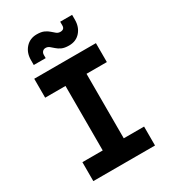

<svg xmlns="http://www.w3.org/2000/svg" viewBox="-227 -1073 1054 1186"><g transform="rotate(-30 300.0 -480.0)"><path d="M80 0V-135H225V-595H80V-730H520V-595H375V-135H520V0ZM370 -800Q338 -800 318.5 -809Q299 -818 286 -830Q273 -842 261.5 -851Q250 -860 235 -860Q222 -860 213.5 -851Q205 -842 205 -827V-805H120V-840Q120 -892 150.5 -926Q181 -960 230 -960Q262 -960 281.5 -951Q301 -942 314 -930Q327 -918 338.5 -909Q350 -900 365 -900Q395 -900 395 -928V-955H480V-920Q480 -868 450 -834Q420 -800 370 -800Z"/></g></svg>

Font: NKDuy Mono ExtraBold
Style: Regular
Weight: 800
Monospace: yes
Designer: NKDuy
Foundry: NKDuy
Version: Version 2.251; ttfautohint (v1.8.4.7-5d5b)